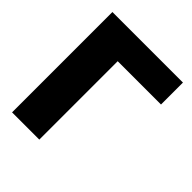

<svg xmlns="http://www.w3.org/2000/svg" viewBox="-200 -856 984 984"><g transform="rotate(45 292.5 -363.5)"><path d="M558.2 -727.3V-568.2H244.3V0H46.9V-727.3Z"/></g></svg>

Font: Inter UI Black
Style: Regular
Weight: 900
Designer: Rasmus Andersson
Foundry: rsms
Version: 3.2;8d6f07862